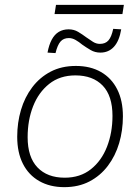

<svg xmlns="http://www.w3.org/2000/svg" viewBox="-20 -764 578 792"><path d="M245 8Q186 8 142 -17Q98 -42 74.5 -88.5Q51 -135 51 -200Q51 -258 66.5 -310.5Q82 -363 113 -404Q144 -445 189 -468.5Q234 -492 293 -492Q353 -492 396.5 -467Q440 -442 463.5 -395.5Q487 -349 487 -284Q487 -226 471.5 -173.5Q456 -121 425 -80Q394 -39 349 -15.5Q304 8 245 8ZM247 -31Q311 -31 355 -66Q399 -101 421.5 -159Q444 -217 444 -286Q444 -369 403.5 -411Q363 -453 291 -453Q227 -453 183 -418Q139 -383 116.5 -325.5Q94 -268 94 -198Q94 -116 134.5 -73.5Q175 -31 247 -31ZM205 -706 211 -744H491L485 -706ZM209 -545 176 -547Q182 -579 193.5 -600.5Q205 -622 222.5 -632.5Q240 -643 263 -643Q285 -643 302.5 -632.5Q320 -622 336 -610Q350 -600 363.5 -591.5Q377 -583 392 -583Q415 -583 427.5 -597.5Q440 -612 447 -645L480 -643Q472 -595 450 -571Q428 -547 394 -547Q372 -547 354 -557.5Q336 -568 319 -580Q306 -591 292 -599Q278 -607 264 -607Q242 -607 229.5 -592.5Q217 -578 209 -545Z"/></svg>

Font: Nunito Sans 12pt ExtraLight
Style: Italic
Weight: 200
Italic angle: -9°
Designer: Vernon Adams
Foundry: Vernon Adams
Version: Version 3.101;gftools[0.9.27]